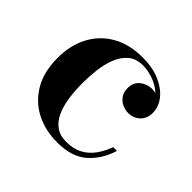

<svg xmlns="http://www.w3.org/2000/svg" viewBox="-122 -612 764 764"><g transform="rotate(45 260.0 -230.0)"><path d="M281.5 10Q214.5 10 161 -17.2Q107.5 -44.5 76 -98Q44.5 -151.5 44.5 -230Q44.5 -298.5 72.2 -352.8Q100 -407 153.5 -438.5Q207 -470 284 -470Q339.5 -470 380.8 -452Q422 -434 444.8 -405Q467.5 -376 467.5 -342.5Q467.5 -310 447.2 -291.2Q427 -272.5 398.5 -272.5Q382 -272.5 365.5 -279.8Q349 -287 337.8 -302.2Q326.5 -317.5 326.5 -341.5Q326.5 -373 348.2 -390.5Q370 -408 398.5 -408Q425.5 -408 446 -391Q466.5 -374 466.5 -342.5H447.5Q447.5 -366 434.8 -385.8Q422 -405.5 401 -419.5Q380 -433.5 355 -441Q330 -448.5 306.5 -448.5Q267.5 -448.5 243.8 -428Q220 -407.5 207.2 -374.5Q194.5 -341.5 190 -303.5Q185.5 -265.5 185.5 -230Q185.5 -187 191 -148.5Q196.5 -110 209.8 -80.5Q223 -51 246.2 -34Q269.5 -17 305 -17Q344.5 -17 373 -32Q401.5 -47 420.8 -73.8Q440 -100.5 452.5 -134.5H473.5Q454 -70.5 408.5 -30.2Q363 10 281.5 10Z"/></g></svg>

Font: Bodoni Moda 11pt SemiBold
Style: Regular
Weight: 600
Designer: Owen Earl
Foundry: indestructible type
Version: Version 2.004